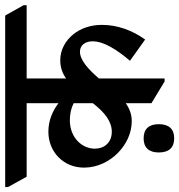

<svg xmlns="http://www.w3.org/2000/svg" viewBox="-44 -670 709 760"><g transform="rotate(-90 311.0 -289.5)"><path d="M213 -123C240 -123 264 -133 283 -147V-45L369 7H381V-253C418 -296 454 -328 487 -328C512 -328 528 -308 528 -278C528 -234 495 -182 451 -130L535 -70C571 -120 593 -179 593 -241C593 -285 580 -324 556 -354C531 -385 495 -406 453 -406C426 -406 402 -398 381 -383V-539H671V-551L630 -624H-49V-613L-8 -539H283V-413C253 -436 215 -453 170 -453C91 -453 28 -394 28 -312C28 -259 52 -211 88 -176C122 -144 164 -123 213 -123ZM103 -269C103 -321 148 -368 215 -368C241 -368 263 -363 283 -353V-277C246 -229 210 -202 170 -202C127 -202 103 -232 103 -269ZM144 45C181 45 200 24 200 -16C200 -55 181 -76 144 -76C107 -76 88 -55 88 -16C88 24 107 45 144 45Z"/></g></svg>

Font: Noto Serif Devanagari Condensed SemiBold
Style: Regular
Weight: 600
Width: 3
Designer: Universal Thirst, Indian Type Foundry and the Monotype Design Team
Foundry: Monotype Imaging Inc.
Version: Version 2.004